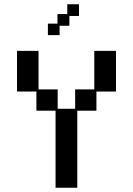

<svg xmlns="http://www.w3.org/2000/svg" viewBox="-20 -870 626 902"><path d="M241 12V-350H151V-440H60V-631H161V-450H251V-359H333V-450H423V-631H525V-440H433V-350H343V12ZM205 -705V-759H250V-804H296V-850H351V-795H306V-749H260V-705Z"/></svg>

Font: Pixelify Sans
Style: Regular
Weight: 400
Designer: Stefie Justprince
Foundry: Typecalism Foundryline
Version: Version 1.000;February 13, 2025;FontCreator 15.0.0.3015 64-b